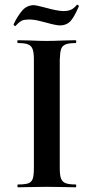

<svg xmlns="http://www.w3.org/2000/svg" viewBox="-20 -796 398 816"><path d="M56 -12Q87 -12 100.5 -17Q114 -22 119 -36Q124 -50 124 -81V-544Q124 -573 118.5 -587.5Q113 -602 99 -607.5Q85 -613 56 -613Q54 -613 53.5 -619Q53 -625 56 -625L106 -624Q150 -622 177 -622Q207 -622 253 -624L302 -625Q304 -625 304 -619Q304 -613 302 -613Q272 -613 258 -607Q244 -601 239.5 -587Q235 -573 234 -542V-81Q234 -51 239.5 -37Q245 -23 259 -17.5Q273 -12 302 -12Q304 -12 304 -6Q304 0 302 0Q271 0 252 -1L179 -2L108 -1Q89 0 56 0Q54 0 54 -6Q54 -12 56 -12ZM45 -685Q43 -685 40 -688Q37 -691 38 -693Q54 -727 74 -750.5Q94 -774 124 -774Q133 -774 171 -764Q225 -749 249 -749Q270 -749 282.5 -755Q295 -761 307 -776H308Q310 -776 313 -773.5Q316 -771 315 -769Q294 -720 277.5 -704Q261 -688 235 -688Q218 -688 176 -700Q171 -701 148 -707Q125 -713 105 -713Q83 -713 73.5 -708.5Q64 -704 56.5 -696.5Q49 -689 46 -686Q46 -685 45.5 -685Q45 -685 45 -685Z"/></svg>

Font: Cormorant Upright
Style: Bold
Weight: 700
Designer: Christian Thalmann (Catharsis Fonts)
Foundry: Catharsis Fonts
Version: Version 3.302